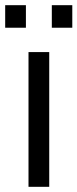

<svg xmlns="http://www.w3.org/2000/svg" viewBox="-30 -721 299 741"><path d="M80 0V-520H160V0ZM-10 -614V-701H70V-614ZM170 -614V-701H249V-614Z"/></svg>

Font: Oxanium ExtraLight
Style: Regular
Weight: 400
Version: Version 2.000